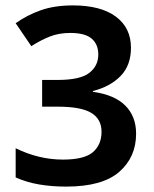

<svg xmlns="http://www.w3.org/2000/svg" viewBox="-20 -774 569 711"><path d="M465 -597Q465 -532 426.5 -492.5Q388 -453 324 -437V-434Q404 -423 444 -383Q484 -343 484 -279Q484 -192 421.5 -137.5Q359 -83 225 -83Q171 -83 124.5 -91Q78 -99 38 -117V-225Q124 -183 213 -183Q292 -183 324 -210.5Q356 -238 356 -286Q356 -333 318 -356Q280 -379 194 -379H136V-478H194Q277 -478 310.5 -504Q344 -530 344 -572Q344 -610 319.5 -631Q295 -652 240 -652Q198 -652 164 -638.5Q130 -625 96 -603L38 -688Q80 -718 131 -736Q182 -754 250 -754Q353 -754 409 -712.5Q465 -671 465 -597Z"/></svg>

Font: Noto Sans Telugu UI SemiCondensed SemiBold
Style: Regular
Weight: 600
Width: 4
Designer: Jelle Bosma - Monotype Design Team
Foundry: Monotype Imaging Inc.
Version: Version 2.005; ttfautohint (v1.8.4.7-5d5b)